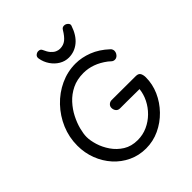

<svg xmlns="http://www.w3.org/2000/svg" viewBox="-278 -1205 1394 1394"><g transform="rotate(-45 419.0 -508.0)"><path d="M733 -674Q739 -669 742.5 -661Q746 -653 746 -645Q746 -633 740 -622Q734 -611 724.5 -604Q715 -597 703 -597Q687 -597 676.5 -607Q666 -617 657 -624Q612 -658 566 -674.5Q520 -691 473 -691Q406 -691 355 -666Q304 -641 267 -600.5Q230 -560 206.5 -513.5Q183 -467 171.5 -422.5Q160 -378 160 -346Q160 -309 174.5 -261.5Q189 -214 219.5 -169.5Q250 -125 296.5 -96Q343 -67 407 -67Q461 -67 508 -88.5Q555 -110 591.5 -146Q628 -182 650.5 -227Q673 -272 678 -320Q645 -320 612 -320.5Q579 -321 545.5 -321Q512 -321 479 -321Q460 -321 449 -333.5Q438 -346 437 -365Q436 -383 448.5 -395Q461 -407 479 -407Q541 -407 603.5 -406.5Q666 -406 728 -406Q754 -405 762.5 -388Q771 -371 771 -348Q771 -278 742 -212.5Q713 -147 662 -94.5Q611 -42 545.5 -11.5Q480 19 407 19Q335 19 273 -10Q211 -39 165 -90Q119 -141 93.5 -207.5Q68 -274 68 -348Q68 -435 101 -512.5Q134 -590 191.5 -650.5Q249 -711 323.5 -745.5Q398 -780 480 -780Q543 -780 608 -755Q673 -730 733 -674ZM477 -844Q439 -844 405 -864Q371 -884 347.5 -918.5Q324 -953 317 -995Q314 -1014 326.5 -1024.5Q339 -1035 353 -1035Q375 -1035 382 -1017Q395 -986 411 -968Q427 -950 444 -942.5Q461 -935 477 -935Q513 -935 538 -955Q563 -975 588 -1017Q594 -1027 601 -1030.5Q608 -1034 616 -1034Q633 -1034 646 -1021.5Q659 -1009 654 -995Q629 -920 582.5 -882Q536 -844 477 -844Z"/></g></svg>

Font: Playpen Sans
Style: Regular
Weight: 400
Designer: Laura Meseguer, Veronika Burian, José Scaglione, Kostas Bartsokas, Vera Evstafieva, Tom Grace, Yorlmar Campos
Foundry: TypeTogether
Version: Version 2.000